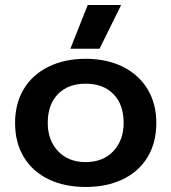

<svg xmlns="http://www.w3.org/2000/svg" viewBox="-20 -729 682 764"><path d="M329 -709H462L376 -535H260ZM40 -240Q40 -317 74.5 -374.5Q109 -432 173 -463.5Q237 -495 321 -495Q405 -495 468.5 -463.5Q532 -432 567 -374.5Q602 -317 602 -240Q602 -161 567 -103.5Q532 -46 468.5 -15.5Q405 15 321 15Q237 15 173.5 -15.5Q110 -46 75 -103.5Q40 -161 40 -240ZM472 -240Q472 -313 431.5 -354.5Q391 -396 321 -396Q251 -396 210.5 -354.5Q170 -313 170 -240Q170 -171 211 -127.5Q252 -84 321 -84Q390 -84 431 -127.5Q472 -171 472 -240Z"/></svg>

Font: Prompt Medium
Style: Regular
Weight: 500
Designer: Katatrad Team
Foundry: CadsonDemak
Version: Version 1.001